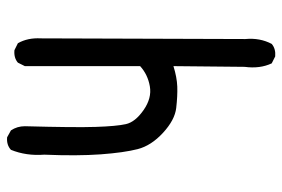

<svg xmlns="http://www.w3.org/2000/svg" viewBox="-147 -645 794 540"><g transform="rotate(90 250.0 -375.0)"><path d="M366.2 2 346.7 -8.8Q335 -26.4 335 -47.9Q338.9 -189.5 336.9 -247.6Q335 -305.7 329.1 -332Q323.2 -358.4 289.6 -381.8Q255.9 -405.3 222.7 -399.4Q189.5 -393.6 166 -372.1V-47.9L156.2 -28.3Q142.6 -16.6 121.1 -18.6L101.6 -28.3Q85.9 -55.7 87.9 -92.8L89.8 -668Q85.9 -709 103.5 -742.2Q117.2 -753.9 138.7 -752L158.2 -742.2Q173.8 -709 168 -666L166 -465.8Q197.3 -475.6 223.6 -476.6Q250 -477.5 283.7 -473.6Q317.4 -469.7 353.5 -436.5Q389.6 -403.3 399.4 -365.2Q409.2 -327.1 414.1 -261.2Q418.9 -195.3 415 -102.5Q418.9 -51.8 401.4 -8.8Q387.7 3.9 366.2 2Z"/></g></svg>

Font: NaikaiFont
Style: Regular
Weight: 400
Version: Version 1.67